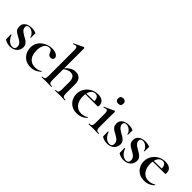

<svg xmlns="http://www.w3.org/2000/svg" viewBox="154 -1714 2716 2716"><g transform="rotate(45 1512.0 -356.5)"><path d="M112 -334Q112 -311 124 -294Q136 -277 155 -263.5Q174 -250 196 -238Q221 -224 244.5 -209Q268 -194 284 -172.5Q300 -151 300 -117Q300 -85 283.5 -55.5Q267 -26 234.5 -7.5Q202 11 153 11Q128 11 104 5Q80 -1 52 -17Q50 -19 48 -22Q46 -25 46 -29L44 -121Q44 -124 49.5 -124.5Q55 -125 56 -122Q67 -90 86.5 -64Q106 -38 130.5 -23.5Q155 -9 181 -9Q206 -9 220.5 -22.5Q235 -36 234 -64Q234 -92 221 -110.5Q208 -129 188.5 -142Q169 -155 148 -166Q124 -179 101.5 -192.5Q79 -206 64 -227.5Q49 -249 49 -284Q49 -325 69.5 -349.5Q90 -374 123 -385.5Q156 -397 191 -397Q212 -397 230.5 -394Q249 -391 271 -382Q280 -379 280 -371Q280 -352 279 -332Q278 -312 278 -287Q278 -285 272 -285Q266 -285 266 -287Q266 -307 250 -328Q234 -349 209.5 -363.5Q185 -378 158 -378Q140 -378 126 -369Q112 -360 112 -334Z M570 12Q501 12 457 -17.5Q413 -47 391.5 -93Q370 -139 370 -186Q370 -236 390.5 -275Q411 -314 445 -340.5Q479 -367 519.5 -381Q560 -395 600 -395Q629 -395 657 -387Q685 -379 703.5 -363Q722 -347 722 -325Q722 -309 710 -296.5Q698 -284 674 -284Q652 -284 639.5 -295.5Q627 -307 619 -328Q611 -350 600 -362Q589 -374 563 -374Q515 -374 488 -330.5Q461 -287 461 -218Q461 -167 476.5 -125Q492 -83 527 -57.5Q562 -32 620 -32Q649 -32 671.5 -39Q694 -46 718 -61Q720 -63 723.5 -59Q727 -55 725 -53Q690 -21 653.5 -4.5Q617 12 570 12Z M780 0Q777 0 777 -6Q777 -12 780 -12Q813 -12 825 -26Q837 -40 837 -81V-592Q837 -627 830.5 -642.5Q824 -658 807 -658Q792 -658 766 -646Q763 -645 760 -650.5Q757 -656 760 -658L899 -724Q901 -725 901.5 -725Q902 -725 903 -725Q908 -725 912.5 -721Q917 -717 917 -714V-81Q917 -40 928.5 -26Q940 -12 974 -12Q978 -12 978 -6Q978 0 974 0Q955 0 930.5 -1Q906 -2 877 -2Q849 -2 824 -1Q799 0 780 0ZM1049 0Q1046 0 1046 -6Q1046 -12 1049 -12Q1082 -12 1094 -26Q1106 -40 1106 -81V-230Q1106 -340 1020 -340Q988 -340 954 -322Q920 -304 899 -273L894 -285Q932 -339 976 -368Q1020 -397 1070 -397Q1125 -397 1155.5 -363.5Q1186 -330 1186 -274V-81Q1186 -40 1197.5 -26Q1209 -12 1243 -12Q1247 -12 1247 -6Q1247 0 1243 0Q1224 0 1199.5 -1Q1175 -2 1146 -2Q1118 -2 1093 -1Q1068 0 1049 0Z M1493 12Q1429 12 1385 -15Q1341 -42 1318 -86.5Q1295 -131 1295 -181Q1295 -240 1324.5 -288.5Q1354 -337 1404.5 -366Q1455 -395 1519 -395Q1578 -395 1610 -368.5Q1642 -342 1642 -296Q1642 -285 1640 -277Q1638 -269 1631 -269H1548Q1551 -317 1535 -346Q1519 -375 1483 -375Q1438 -375 1411 -333.5Q1384 -292 1384 -222Q1384 -165 1402.5 -122.5Q1421 -80 1455.5 -56Q1490 -32 1538 -32Q1563 -32 1590 -39.5Q1617 -47 1640 -62Q1642 -64 1645.5 -60Q1649 -56 1647 -53Q1611 -18 1573 -3Q1535 12 1493 12ZM1355 -267 1354 -284 1576 -289V-269Z M1720 0Q1717 0 1717 -6Q1717 -12 1720 -12Q1754 -12 1765.5 -26Q1777 -40 1777 -81V-263Q1777 -297 1770 -312.5Q1763 -328 1746 -328Q1738 -328 1728 -325Q1718 -322 1706 -316Q1702 -315 1699.5 -321Q1697 -327 1700 -328L1844 -395Q1846 -396 1847 -396Q1851 -396 1855.5 -391.5Q1860 -387 1860 -384Q1860 -373 1859 -344Q1858 -315 1858 -264V-81Q1858 -40 1869.5 -26Q1881 -12 1915 -12Q1918 -12 1918 -6Q1918 0 1915 0Q1895 0 1870 -1Q1845 -2 1817 -2Q1790 -2 1764.5 -1Q1739 0 1720 0ZM1812 -501Q1786 -501 1771.5 -515Q1757 -529 1757 -555Q1757 -579 1771.5 -593Q1786 -607 1812 -607Q1837 -607 1850.5 -593Q1864 -579 1864 -555Q1864 -501 1812 -501Z M2054 -334Q2054 -311 2066 -294Q2078 -277 2097 -263.5Q2116 -250 2138 -238Q2163 -224 2186.5 -209Q2210 -194 2226 -172.5Q2242 -151 2242 -117Q2242 -85 2225.5 -55.5Q2209 -26 2176.5 -7.5Q2144 11 2095 11Q2070 11 2046 5Q2022 -1 1994 -17Q1992 -19 1990 -22Q1988 -25 1988 -29L1986 -121Q1986 -124 1991.5 -124.5Q1997 -125 1998 -122Q2009 -90 2028.5 -64Q2048 -38 2072.5 -23.5Q2097 -9 2123 -9Q2148 -9 2162.5 -22.5Q2177 -36 2176 -64Q2176 -92 2163 -110.5Q2150 -129 2130.5 -142Q2111 -155 2090 -166Q2066 -179 2043.5 -192.5Q2021 -206 2006 -227.5Q1991 -249 1991 -284Q1991 -325 2011.5 -349.5Q2032 -374 2065 -385.5Q2098 -397 2133 -397Q2154 -397 2172.5 -394Q2191 -391 2213 -382Q2222 -379 2222 -371Q2222 -352 2221 -332Q2220 -312 2220 -287Q2220 -285 2214 -285Q2208 -285 2208 -287Q2208 -307 2192 -328Q2176 -349 2151.5 -363.5Q2127 -378 2100 -378Q2082 -378 2068 -369Q2054 -360 2054 -334Z M2385 -334Q2385 -311 2397 -294Q2409 -277 2428 -263.5Q2447 -250 2469 -238Q2494 -224 2517.5 -209Q2541 -194 2557 -172.5Q2573 -151 2573 -117Q2573 -85 2556.5 -55.5Q2540 -26 2507.5 -7.5Q2475 11 2426 11Q2401 11 2377 5Q2353 -1 2325 -17Q2323 -19 2321 -22Q2319 -25 2319 -29L2317 -121Q2317 -124 2322.5 -124.5Q2328 -125 2329 -122Q2340 -90 2359.5 -64Q2379 -38 2403.5 -23.5Q2428 -9 2454 -9Q2479 -9 2493.5 -22.5Q2508 -36 2507 -64Q2507 -92 2494 -110.5Q2481 -129 2461.5 -142Q2442 -155 2421 -166Q2397 -179 2374.5 -192.5Q2352 -206 2337 -227.5Q2322 -249 2322 -284Q2322 -325 2342.5 -349.5Q2363 -374 2396 -385.5Q2429 -397 2464 -397Q2485 -397 2503.5 -394Q2522 -391 2544 -382Q2553 -379 2553 -371Q2553 -352 2552 -332Q2551 -312 2551 -287Q2551 -285 2545 -285Q2539 -285 2539 -287Q2539 -307 2523 -328Q2507 -349 2482.5 -363.5Q2458 -378 2431 -378Q2413 -378 2399 -369Q2385 -360 2385 -334Z M2841 12Q2777 12 2733 -15Q2689 -42 2666 -86.5Q2643 -131 2643 -181Q2643 -240 2672.5 -288.5Q2702 -337 2752.5 -366Q2803 -395 2867 -395Q2926 -395 2958 -368.5Q2990 -342 2990 -296Q2990 -285 2988 -277Q2986 -269 2979 -269H2896Q2899 -317 2883 -346Q2867 -375 2831 -375Q2786 -375 2759 -333.5Q2732 -292 2732 -222Q2732 -165 2750.5 -122.5Q2769 -80 2803.5 -56Q2838 -32 2886 -32Q2911 -32 2938 -39.5Q2965 -47 2988 -62Q2990 -64 2993.5 -60Q2997 -56 2995 -53Q2959 -18 2921 -3Q2883 12 2841 12ZM2703 -267 2702 -284 2924 -289V-269Z"/></g></svg>

Font: Cormorant Light SemiBold
Style: Regular
Weight: 600
Version: Version 4.000